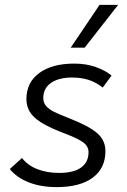

<svg xmlns="http://www.w3.org/2000/svg" viewBox="-20 -755 521 785"><path d="M20 -64 70 -109Q93 -79 132.5 -63.5Q172 -48 222 -48Q281 -48 311.5 -70Q342 -92 342 -133Q342 -157 319.5 -173.5Q297 -190 230 -215Q157 -243 122.5 -273.5Q88 -304 88 -350Q88 -418 140.5 -456.5Q193 -495 284 -495Q332 -495 371.5 -481Q411 -467 436 -446L400 -397Q372 -419 342 -428.5Q312 -438 274 -438Q220 -438 188.5 -416Q157 -394 157 -354Q157 -334 169.5 -320.5Q182 -307 201.5 -297.5Q221 -288 269 -269Q345 -239 378 -210Q411 -181 411 -137Q411 -67 359 -28.5Q307 10 212 10Q147 10 97.5 -9.5Q48 -29 20 -64ZM387 -735H463L326 -560H269Z"/></svg>

Font: Niramit Light
Style: Italic
Weight: 300
Italic angle: -10°
Designer: Katatrad Aksorn Co.,Ltd.
Foundry: Cadson Demak Co.,Ltd.
Version: Version 1.000; ttfautohint (v1.6)